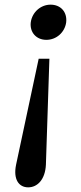

<svg xmlns="http://www.w3.org/2000/svg" viewBox="-20 -536 347 824"><path d="M146 -284 49 171C36 234 61 268 101 268C141 268 174 234 177 171L192 -284ZM112 -440C107 -397 136 -365 179 -365C222 -365 258 -397 264 -440C269 -484 241 -516 197 -516C155 -516 118 -484 112 -440Z"/></svg>

Font: TPK Tissa Web Medium
Style: Italic
Weight: 500
Italic angle: -7°
Designer: Jacques Le Bailly, Suppakit Chalermlarp | Katatrad Co.,Ltd.
Foundry: Jacques Le Bailly, Cadson Demak Co.,Ltd.
Version: Version 5.000;Glyphs 3.1.2 (3151)